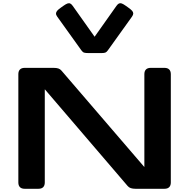

<svg xmlns="http://www.w3.org/2000/svg" viewBox="-20 -1171 1173 1191"><path d="M132.8 -750H313.5Q329.9 -750 341.7 -746.3Q353.4 -742.6 361.8 -732.4L874.5 -135.9H875.5V-710.9Q875.5 -730 885.5 -740Q895.5 -750 914.6 -750H1000.5Q1019.5 -750 1029.5 -740Q1039.6 -730 1039.6 -710.9V-39.1Q1039.6 -20 1029.5 -10Q1019.5 0 1000.5 0H819.8Q803.7 0 791.7 -3.9Q779.6 -7.7 771.5 -17.6L258.8 -616.2H257.8V-39.1Q257.8 -20 247.8 -10Q237.8 0 218.8 0H132.8Q113.8 0 103.8 -10Q93.8 -20 93.8 -39.1V-710.9Q93.8 -730 103.8 -740Q113.8 -750 132.8 -750ZM372.4 -1134.3Q388.3 -1145.6 398.1 -1149.2Q408 -1152.7 415.7 -1149.2Q423.3 -1145.7 431.2 -1134.5L566.9 -943.1L702.5 -1134.7Q710.4 -1145.9 718.1 -1149.4Q725.8 -1152.9 735.5 -1149.4Q745.3 -1145.8 761.4 -1134.3L775.7 -1124.1Q792.7 -1112 799.7 -1103.9Q806.6 -1095.8 806.6 -1087.3Q806.6 -1078.7 798.6 -1067.5L648.7 -858.3Q641.1 -847.5 633 -844.6Q624.9 -841.8 609.9 -841.8H528Q510.3 -841.8 501.7 -844.5Q493.2 -847.2 485.1 -858.3L335.2 -1067.5Q327.1 -1078.5 327.4 -1087.3Q327.6 -1096.1 334.8 -1104.4Q341.9 -1112.8 358.1 -1124.1Z"/></svg>

Font: Gyrochrome
Style: Regular
Weight: 400
Designer: David Moles
Foundry: David Moles
Version: Version 1.005;Glyphs 3.2.3 (3260)